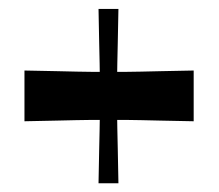

<svg xmlns="http://www.w3.org/2000/svg" viewBox="-20 -496 495 434"><path d="M35.3 -336.6Q83.2 -335.6 110.3 -335.1Q137.4 -334.6 154.2 -334.1Q171 -333.6 186.7 -333.6Q202.4 -333.6 226.1 -333.6Q250.8 -333.6 266.4 -333.6Q282 -333.6 298.7 -334.1Q315.4 -334.6 342.8 -335.1Q370.3 -335.6 417.8 -336.6V-221.9Q370.1 -222.9 342.8 -223.4Q315.5 -223.9 298.9 -224.4Q282.3 -224.9 266.8 -224.9Q251.3 -224.9 226.7 -224.9Q201 -224.9 184.9 -224.9Q168.7 -224.9 151.7 -224.4Q134.7 -223.9 108.3 -223.4Q81.9 -222.9 35.3 -221.9ZM202.7 -81.8Q203.7 -130.8 204.2 -158.8Q204.7 -186.8 205.2 -204.3Q205.7 -221.8 205.7 -237.8Q205.7 -253.8 205.7 -278.8Q205.7 -303.8 205.7 -319.8Q205.7 -335.8 205.2 -353.3Q204.7 -370.8 204.2 -398.8Q203.7 -426.8 202.7 -475.8H247.7Q246.7 -426.8 246.2 -398.8Q245.7 -370.8 245.2 -353.3Q244.7 -335.8 244.7 -319.8Q244.7 -303.8 244.7 -279.8Q244.7 -254.8 244.7 -238.8Q244.7 -222.8 245.2 -205.3Q245.7 -187.8 246.2 -159.8Q246.7 -131.8 247.7 -81.8Z"/></svg>

Font: Ojuju ExtraLight
Style: Regular
Weight: 200
Designer: Chisaokwu Joboson, Mirko Velimirovic
Foundry: Udi Foundry
Version: Version 1.000